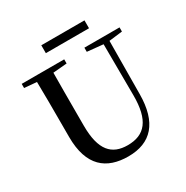

<svg xmlns="http://www.w3.org/2000/svg" viewBox="-200 -1057 1208 1244"><g transform="rotate(-30 404.5 -435.0)"><path d="M277 -829H600V-888H277ZM511 -704 630 -692 632 -310C633 -122 567 -47 439 -47C322 -47 255 -114 255 -299V-397C255 -497 255 -597 256 -695L360 -704V-735H42V-704L134 -696C136 -596 136 -496 136 -397V-284C136 -64 245 18 407 18C577 18 670 -83 671 -296L674 -692L774 -704V-735H511Z"/></g></svg>

Font: Noto Serif SC SemiBold
Style: Regular
Weight: 600
Designer: Ryoko NISHIZUKA 西塚涼子 (kana & ideographs); Frank Grießhammer (Latin, Greek & Cyrillic); Wenlong ZHANG 张文龙 (bopomofo); San
Foundry: Adobe
Version: Version 2.001;hotconv 1.1.0;makeotfexe 2.6.0